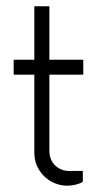

<svg xmlns="http://www.w3.org/2000/svg" viewBox="-20 -589 316 617"><path d="M247.6 -349.1V-397H138.7V-568.8H90.3V-397H23.9V-349.1H90.3V-97.2C90.3 -39.1 138.7 7.8 196.3 7.8C214.8 7.8 235.8 2.4 246.1 -4.9V-39.6H201.7C167.5 -39.6 138.7 -65.4 138.7 -103V-349.1Z"/></svg>

Font: Now Light
Style: Regular
Weight: 300
Designer: Alfredo Marco Pradil
Foundry: Alfredo Marco Pradil
Version: Version 1.200;hotconv 1.0.109;makeotfexe 2.5.65596